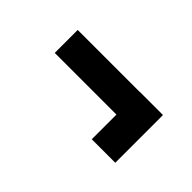

<svg xmlns="http://www.w3.org/2000/svg" viewBox="-13 -662 875 875"><g transform="rotate(45 425.0 -224.0)"><path d="M152.5 -230V-378H550V-378.5H701.5V-71H550V-230Z"/></g></svg>

Font: Trispace SemiExpanded ExtraBold
Style: Regular
Weight: 800
Width: 6
Designer: Tyler Finck
Foundry: Etcetera Type Company
Version: Version 1.210; ttfautohint (v1.8.3)